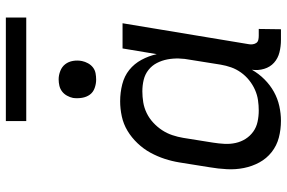

<svg xmlns="http://www.w3.org/2000/svg" viewBox="-178 -770 957 640"><g transform="rotate(-90 300.0 -450.5)"><path d="M217 8Q188 8 161 1Q134 -6 112.5 -23Q91 -40 78 -64Q65 -88 59.5 -115.5Q54 -143 55.5 -172Q57 -201 62 -230L78 -330Q82 -355 90 -379.5Q98 -404 110.5 -427Q123 -450 142 -470Q161 -490 183.5 -503.5Q206 -517 231.5 -522.5Q257 -528 282 -528Q311 -528 338.5 -521Q366 -514 386.5 -497.5Q407 -481 420 -457Q433 -433 439 -406L458 -520H542L472 -98Q471 -92 472 -85.5Q473 -79 476.5 -74Q480 -69 486.5 -67.5Q493 -66 500 -66H523L522 8H487Q465 8 445 3Q425 -2 410.5 -15Q396 -28 390 -48Q384 -68 387 -89Q374 -66 355 -47Q336 -28 313.5 -15.5Q291 -3 266 2.5Q241 8 217 8ZM251 -66Q268 -66 285.5 -68.5Q303 -71 320 -78.5Q337 -86 352 -98Q367 -110 378 -125.5Q389 -141 395 -158Q401 -175 404 -193L420 -293Q424 -313 424.5 -332.5Q425 -352 421.5 -370.5Q418 -389 409.5 -405.5Q401 -422 386.5 -433.5Q372 -445 353.5 -449.5Q335 -454 315 -454Q297 -454 278.5 -451Q260 -448 242.5 -439.5Q225 -431 210.5 -417.5Q196 -404 185.5 -388Q175 -372 169 -354Q163 -336 160 -318L144 -218Q141 -199 140 -180Q139 -161 143 -143Q147 -125 156.5 -110Q166 -95 180.5 -84.5Q195 -74 213.5 -70Q232 -66 251 -66ZM354 -608Q340 -608 326 -613Q312 -618 304 -629Q296 -640 293.5 -655Q291 -670 293 -685Q295 -695 300.5 -705Q306 -715 314.5 -721.5Q323 -728 333.5 -730.5Q344 -733 355 -733Q369 -733 383 -727.5Q397 -722 405.5 -711Q414 -700 416.5 -685Q419 -670 416 -655Q414 -645 408.5 -635Q403 -625 394.5 -618.5Q386 -612 375.5 -610Q365 -608 354 -608ZM216 -841V-909H561V-841Z"/></g></svg>

Font: Iosevka Extended
Style: Italic
Weight: 400
Width: 7
Italic angle: -9°
Monospace: yes
Designer: Belleve Invis
Foundry: Belleve Invis
Version: Version 32.5.0; ttfautohint (v1.8.4)